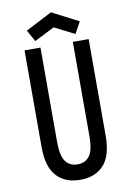

<svg xmlns="http://www.w3.org/2000/svg" viewBox="-104 -1030 754 1102"><g transform="rotate(-10 273.0 -479.0)"><path d="M272.9 9.3Q185.1 9.3 135.5 -44.7Q85.9 -98.6 85.9 -216.3V-777.8H178.7V-227.5Q178.7 -146.5 203.4 -113.5Q228 -80.6 272.9 -80.6Q317.9 -80.6 342.5 -113.5Q367.2 -146.5 367.2 -227.5V-777.8H459.5V-216.3Q459.5 -98.6 410.2 -44.7Q360.8 9.3 272.9 9.3ZM155.8 -819.8 118.7 -887.2 272.9 -966.8 427.2 -887.2 390.1 -819.8 272.9 -878.9Z"/></g></svg>

Font: Voltaire
Style: Regular
Weight: 400
Designer: Yvonne Schüttler, Eben Sorkin, Emma Marichal
Foundry: Sorkin Type Co.
Version: Version 1.010; ttfautohint (v1.8.4.7-5d5b)